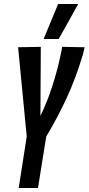

<svg xmlns="http://www.w3.org/2000/svg" viewBox="-20 -935 441 955"><path d="M73 0 113 -256 70 -700 183 -702 181 -358Q215 -429 240 -506Q265 -583 283 -668Q287 -685 289 -702L401 -700Q399 -691 396.5 -681.5Q394 -672 392 -663Q358 -548 312.5 -449.5Q267 -351 210 -256L169 0ZM197 -741 269 -915H369L272 -741Z"/></svg>

Font: Georama ExtraCondensed SemiBold
Style: Italic
Weight: 600
Width: 2
Italic angle: -9°
Designer: Jean-Baptiste Levee
Foundry: Production Type
Version: Version 1.000